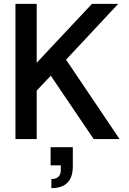

<svg xmlns="http://www.w3.org/2000/svg" viewBox="-20 -720 670 994"><path d="M60 0V-700H170V-395L456 -700H592L322 -411L599 0H465L243 -328L170 -251V0ZM246 254V207Q295 207 295 158V136H242V42H357V141Q357 254 246 254Z"/></svg>

Font: HostGroteskMedium
Style: Regular
Weight: 500
Designer: Doukan Karapınar based on Poppins by Indian Type Foundry, Jonny Pinhorn
Foundry: Element Type
Version: Version 1.001; ttfautohint (v1.8.4.7-5d5b)